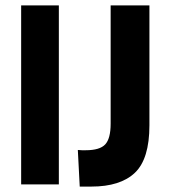

<svg xmlns="http://www.w3.org/2000/svg" viewBox="-20 -680 626 708"><path d="M58 0V-660H197V0ZM274 8 267 -127Q274 -126 282 -126Q290 -126 296 -126Q348 -126 368 -147.5Q388 -169 388 -224V-660H531V-218Q531 -94 477.5 -43Q424 8 317 8Q311 8 302 8Q293 8 274 8Z"/></svg>

Font: Bricolage Grotesque 12pt Condensed Bricolage Grotesque 10pt Condensed Regular
Style: Bold
Weight: 700
Width: 3
Designer: Mathieu Triay
Foundry: Atelier Triay
Version: Version 1.001; ttfautohint (v1.8.4.7-5d5b);gftools[0.9.33.de